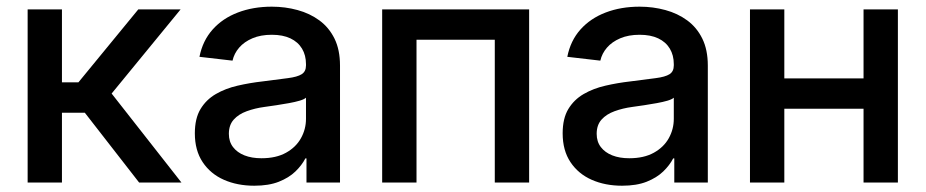

<svg xmlns="http://www.w3.org/2000/svg" viewBox="-20 -558 2830 587"><path d="M64.5 0V-529.3H169.4V-306.2H219.7L402.8 -529.3H532.2L321.3 -272L534.7 0H405.3L239.3 -213.4H169.4V0Z M757.3 9.8Q705.6 9.8 664.6 -8.3Q623.5 -26.4 599.6 -62.3Q575.7 -98.1 575.7 -150.4Q575.7 -195.8 593 -224.6Q610.4 -253.4 639.9 -270.5Q669.4 -287.6 706.5 -296.1Q743.7 -304.7 782.7 -309.1Q831.1 -315.4 860.1 -319.1Q889.2 -322.8 902.3 -331.1Q915.5 -339.4 915.5 -357.9V-361.8Q915.5 -389.2 903.3 -409.4Q891.1 -429.7 867.9 -440.7Q844.7 -451.7 811 -451.7Q776.9 -451.7 751.7 -440.9Q726.6 -430.2 711.2 -412.4Q695.8 -394.5 690.9 -372.6L589.8 -384.3Q599.6 -433.6 630.1 -467.8Q660.6 -502 707.3 -519.8Q753.9 -537.6 811 -537.6Q852.1 -537.6 889.6 -527.3Q927.2 -517.1 956.5 -495.6Q985.8 -474.1 1002.7 -439.9Q1019.5 -405.8 1019.5 -357.4V0H917V-73.7H913.6Q902.8 -52.7 883.1 -33.7Q863.3 -14.6 832.5 -2.4Q801.8 9.8 757.3 9.8ZM779.3 -74.2Q824.2 -74.2 854.5 -91.1Q884.8 -107.9 900.1 -135.5Q915.5 -163.1 915.5 -194.8V-259.3Q910.2 -254.4 896.2 -250.2Q882.3 -246.1 863.5 -242.7Q844.7 -239.3 825 -236.3Q805.2 -233.4 788.1 -231Q759.3 -227.1 734.4 -218Q709.5 -209 694.6 -192.4Q679.7 -175.8 679.7 -148.9Q679.7 -125 692.4 -108.4Q705.1 -91.8 727.3 -83Q749.5 -74.2 779.3 -74.2Z M1597.7 -529.3V0H1492.7V-436.5H1253.4V0H1148.4V-529.3Z M1881.8 9.8Q1830.1 9.8 1789.1 -8.3Q1748 -26.4 1724.1 -62.3Q1700.2 -98.1 1700.2 -150.4Q1700.2 -195.8 1717.5 -224.6Q1734.9 -253.4 1764.4 -270.5Q1793.9 -287.6 1831.1 -296.1Q1868.2 -304.7 1907.2 -309.1Q1955.6 -315.4 1984.6 -319.1Q2013.7 -322.8 2026.9 -331.1Q2040 -339.4 2040 -357.9V-361.8Q2040 -389.2 2027.8 -409.4Q2015.6 -429.7 1992.4 -440.7Q1969.2 -451.7 1935.5 -451.7Q1901.4 -451.7 1876.2 -440.9Q1851.1 -430.2 1835.7 -412.4Q1820.3 -394.5 1815.4 -372.6L1714.4 -384.3Q1724.1 -433.6 1754.6 -467.8Q1785.2 -502 1831.8 -519.8Q1878.4 -537.6 1935.5 -537.6Q1976.6 -537.6 2014.2 -527.3Q2051.8 -517.1 2081.1 -495.6Q2110.4 -474.1 2127.2 -439.9Q2144 -405.8 2144 -357.4V0H2041.5V-73.7H2038.1Q2027.3 -52.7 2007.6 -33.7Q1987.8 -14.6 1957 -2.4Q1926.3 9.8 1881.8 9.8ZM1903.8 -74.2Q1948.7 -74.2 1979 -91.1Q2009.3 -107.9 2024.7 -135.5Q2040 -163.1 2040 -194.8V-259.3Q2034.7 -254.4 2020.8 -250.2Q2006.8 -246.1 1988 -242.7Q1969.2 -239.3 1949.5 -236.3Q1929.7 -233.4 1912.6 -231Q1883.8 -227.1 1858.9 -218Q1834 -209 1819.1 -192.4Q1804.2 -175.8 1804.2 -148.9Q1804.2 -125 1816.9 -108.4Q1829.6 -91.8 1851.8 -83Q1874 -74.2 1903.8 -74.2Z M2646.5 -318.4V-225.6H2351.1V-318.4ZM2377.9 -529.3V0H2272.9V-529.3ZM2725.1 -529.3V0H2620.1V-529.3Z"/></svg>

Font: Inter 24pt Medium
Style: Regular
Weight: 500
Designer: Rasmus Andersson
Foundry: rsms
Version: Version 4.001;git-66647c0bb